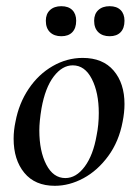

<svg xmlns="http://www.w3.org/2000/svg" viewBox="-20 -586 445 620"><path d="M24 -138Q24 -165 30 -193Q41 -252 72.5 -299Q104 -346 150 -372.5Q196 -399 247 -399Q312 -399 347 -358Q382 -317 382 -250Q382 -223 376 -193Q364 -129 329.5 -82Q295 -35 249.5 -10.5Q204 14 157 14Q93 14 58.5 -28Q24 -70 24 -138ZM292 -149Q299 -183 299 -221Q299 -287 276.5 -331Q254 -375 215 -375Q181 -375 153.5 -339Q126 -303 114 -236Q107 -194 107 -165Q107 -98 129.5 -54.5Q152 -11 191 -11Q226 -11 253.5 -48Q281 -85 292 -149ZM284 -519Q284 -541 297.5 -553.5Q311 -566 334 -566Q357 -566 369.5 -553.5Q382 -541 382 -519Q382 -495 369.5 -482Q357 -469 334 -469Q311 -469 297.5 -482Q284 -495 284 -519ZM128 -519Q128 -541 141.5 -553.5Q155 -566 178 -566Q201 -566 213.5 -553.5Q226 -541 226 -519Q226 -495 213.5 -482Q201 -469 178 -469Q155 -469 141.5 -482Q128 -495 128 -519Z"/></svg>

Font: Cormorant Garamond SemiBold
Style: Italic
Weight: 600
Italic angle: -10°
Designer: Christian Thalmann (Catharsis Fonts)
Foundry: Catharsis Fonts
Version: Version 4.000